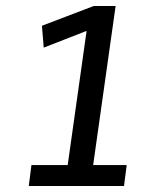

<svg xmlns="http://www.w3.org/2000/svg" viewBox="-20 -621 560 641"><path d="M394 0 403 -70H291L366 -601H293L120 -535L126 -462L267 -517H269L206 -70H85L76 0Z"/></svg>

Font: Ropa Sans
Style: Italic
Weight: 400
Designer: Botio Nikoltchev
Foundry: Botjo Nikoltchev
Version: Version 1.002